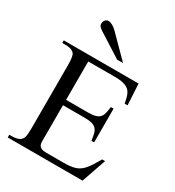

<svg xmlns="http://www.w3.org/2000/svg" viewBox="-210 -1014 1031 1134"><g transform="rotate(30 305.5 -447.0)"><path d="M531.2 0H21V-18.6H43.9Q48.3 -18.6 54.9 -19.3Q61.5 -20 69.1 -21.7Q76.7 -23.4 84 -26.4Q91.3 -29.3 96.2 -33.7Q101.1 -38.1 104.7 -43.5Q108.4 -48.8 110.8 -58.1Q113.3 -67.4 114.5 -81.5Q115.7 -95.7 115.7 -117.7V-547.4Q115.7 -579.6 112.3 -598.9Q108.9 -618.2 103 -624.5Q85.4 -644.5 43.9 -644.5H21V-662.1H531.2L539.1 -518.1H519.5Q516.1 -532.2 513.4 -545.7Q510.7 -559.1 506.1 -571.3Q501.5 -583.5 494.1 -593.5Q486.8 -603.5 473.9 -610.8Q460.9 -618.2 441.2 -622.3Q421.4 -626.5 392.1 -626.5H208.5V-364.7H354.5Q388.2 -364.7 407.5 -370.1Q426.8 -375.5 437 -387.2Q447.3 -398.9 451.4 -417Q455.6 -435.1 459 -460H477.5V-230H459Q455.6 -255.9 451.2 -274.4Q446.8 -293 436.5 -304.9Q426.3 -316.9 407.2 -322.5Q388.2 -328.1 354.5 -328.1H208.5V-80.1Q208.5 -66.9 213.1 -56.9Q217.8 -46.9 229.5 -41.3Q241.2 -35.6 264.6 -35.6H376.5Q403.3 -35.6 423.8 -37.8Q444.3 -40 460.7 -45.4Q477.1 -50.8 490 -60.3Q502.9 -69.8 515.4 -84.2Q527.8 -98.6 540.5 -118.9Q553.2 -139.2 568.8 -166.5H588.9ZM350.6 -721.2 206.5 -813Q200.2 -816.9 192.6 -821.5Q185.1 -826.2 178.5 -831.8Q171.9 -837.4 167.5 -843.5Q163.1 -849.6 163.1 -856Q163.1 -873.5 171.4 -883.5Q179.7 -893.6 194.3 -893.6Q207 -893.6 222.9 -884.3Q238.8 -875 252.4 -860.8L391.1 -721.2Z"/></g></svg>

Font: Doulos SIL Eur
Style: Regular
Weight: 400
Designer: Walt Agee, Victor Gaultney, Peter Martin, Debbi Hosken, Becca Hirsbrunner
Foundry: SIL International
Version: Version 5.000